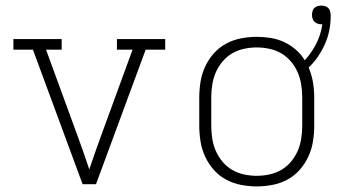

<svg xmlns="http://www.w3.org/2000/svg" viewBox="-20 -660 1240 688"><path d="M276 0 98 -482H28V-520H201V-482H145L258 -173Q269 -143 279.5 -113Q290 -83 300 -53Q310 -83 320.5 -113Q331 -143 342 -173L455 -482H399V-520H572V-482H502L324 0Z M900 8Q872 8 843.5 2.5Q815 -3 790 -16.5Q765 -30 746 -51.5Q727 -73 715 -99Q703 -125 698.5 -153.5Q694 -182 694 -210V-310Q694 -338 698.5 -366.5Q703 -395 715 -421Q727 -447 746 -468.5Q765 -490 790 -503.5Q815 -517 843.5 -522.5Q872 -528 900 -528Q925 -528 950 -524Q975 -520 997.5 -509.5Q1020 -499 1039.5 -482.5Q1059 -466 1072 -444Q1097 -471 1113.5 -504Q1130 -537 1135 -573H1130Q1124 -573 1117.5 -575.5Q1111 -578 1106.5 -582.5Q1102 -587 1100 -593.5Q1098 -600 1098 -607Q1098 -614 1100 -620.5Q1102 -627 1106.5 -631.5Q1111 -636 1118 -638Q1125 -640 1131 -640Q1138 -640 1145 -638Q1152 -636 1157 -630.5Q1162 -625 1163.5 -617.5Q1165 -610 1165 -603Q1165 -577 1160 -551.5Q1155 -526 1144.5 -502.5Q1134 -479 1119.5 -457.5Q1105 -436 1086 -418Q1097 -392 1101.5 -365Q1106 -338 1106 -310V-210Q1106 -182 1101.5 -153.5Q1097 -125 1085 -99Q1073 -73 1054 -51.5Q1035 -30 1010 -16.5Q985 -3 956.5 2.5Q928 8 900 8ZM900 -30Q923 -30 946 -35Q969 -40 988.5 -51.5Q1008 -63 1023 -81Q1038 -99 1047 -120Q1056 -141 1059.5 -164Q1063 -187 1063 -210V-310Q1063 -333 1059.5 -356Q1056 -379 1047 -400Q1038 -421 1023 -439Q1008 -457 988.5 -468.5Q969 -480 946 -485Q923 -490 900 -490Q877 -490 854 -485Q831 -480 811.5 -468.5Q792 -457 777 -439Q762 -421 753 -400Q744 -379 740.5 -356Q737 -333 737 -310V-210Q737 -187 740.5 -164Q744 -141 753 -120Q762 -99 777 -81Q792 -63 811.5 -51.5Q831 -40 854 -35Q877 -30 900 -30Z"/></svg>

Font: Iosevka Etoile Extralight
Style: Regular
Weight: 200
Designer: Belleve Invis
Foundry: Belleve Invis
Version: Version 22.1.2; ttfautohint (v1.8.4)